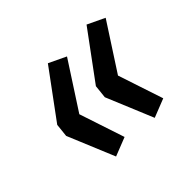

<svg xmlns="http://www.w3.org/2000/svg" viewBox="-98 -593 639 639"><g transform="rotate(-45 221.5 -274.0)"><path d="M126 -84 57 -250 62 -297 185 -464 246 -435 139 -270 192 -110ZM308 -84 239 -250 244 -297 367 -464 428 -435 321 -270 374 -110Z"/></g></svg>

Font: Nunitoga
Style: Medium Italic
Weight: 500
Italic angle: -9°
Designer: Vernon Adams
Foundry: Vernon Adams
Version: Version 1.0